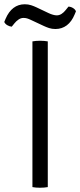

<svg xmlns="http://www.w3.org/2000/svg" viewBox="-48 -877 376 900"><path d="M104 -683Q111 -684.5 120.2 -685.2Q129.5 -686 139 -686Q149.5 -686 159 -685.2Q168.5 -684.5 176 -683V0Q168.5 1.5 159 2.2Q149.5 3 139 3Q129.5 3 120.2 2.2Q111 1.5 104 0ZM96 -784Q86.5 -788.5 78.8 -790.8Q71 -793 62 -793Q50 -793 39 -785.5Q28 -778 20 -768L7 -752Q-4 -753 -14 -759Q-24 -765 -28 -774L-22 -788.5Q-7.5 -822.5 15.2 -839.8Q38 -857 68 -857Q84.5 -857 98 -852.5Q111.5 -848 122 -843L180 -815.5Q190.5 -810.5 200.5 -807.8Q210.5 -805 218 -805Q230 -805 240.8 -812Q251.5 -819 260 -830L273 -846Q284.5 -845.5 294.5 -839.2Q304.5 -833 308 -824L302 -809.5Q288 -775.5 265 -758.2Q242 -741 212 -741Q195.5 -741 182 -745.5Q168.5 -750 158 -755Z"/></svg>

Font: Signika Negative Light
Style: Regular
Weight: 300
Designer: Anna Giedry
Foundry: Anna Giedry
Version: Version 2.001